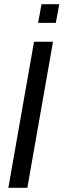

<svg xmlns="http://www.w3.org/2000/svg" viewBox="-20 -900 304 920"><path d="M20 0 143 -700H234L111 0ZM162.5 -790.5 179 -880H264L247.5 -790.5Z"/></svg>

Font: Cabin Condensed
Style: Italic
Weight: 400
Width: 3
Italic angle: -10°
Designer: Pablo Impallari
Foundry: Pablo Impallari. http://www.impallari.com Igino Marini. http://www.ikern.com
Version: Version 3.001; ttfautohint (v1.8.3)